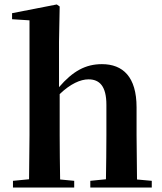

<svg xmlns="http://www.w3.org/2000/svg" viewBox="-20 -839 727 859"><path d="M452 0H659V-30L593 -36L591 -235V-359C591 -495 530 -552 436 -552C363 -552 306 -521 244 -449V-651L247 -810L234 -819L34 -780V-753L112 -748V-235L110 -37L38 -30V0H312V-30L249 -36C248 -93 247 -179 247 -235V-418C295 -464 340 -484 376 -484C425 -484 456 -454 456 -370V-235C456 -177 455 -93 454 -37L384 -30V0Z"/></svg>

Font: Noto Serif CJK TC
Style: Bold
Weight: 700
Designer: Ryoko NISHIZUKA 西塚涼子 (kana & ideographs); Frank Grießhammer (Latin, Greek & Cyrillic); Wenlong ZHANG 张文龙 (bopomofo); San
Foundry: Adobe
Version: Version 2.001;hotconv 1.1.0;makeotfexe 2.6.0